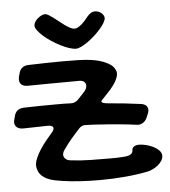

<svg xmlns="http://www.w3.org/2000/svg" viewBox="-63 -775 745 839"><g transform="rotate(-5 309.5 -355.5)"><path d="M26.9 -237.8Q9.8 -237.8 -0.2 -245.8Q-10.3 -253.9 -10.3 -269Q-10.3 -272 -9.5 -275.1Q-8.8 -278.3 -7.8 -282.2L-4.9 -293Q2.4 -326.7 38.1 -328.1Q74.2 -329.1 109.9 -329.6Q145.5 -330.1 181.2 -330.1Q197.8 -330.1 213.6 -330.1Q229.5 -330.1 245.1 -329.1Q263.2 -329.1 275.9 -341.8L304.2 -372.1Q311.5 -379.4 314.7 -386.7Q317.9 -394 317.9 -400.9Q317.9 -410.2 311.3 -416.5Q304.7 -422.9 292 -423.8Q209 -423.8 151.6 -422.9Q94.2 -421.9 64 -421.9Q26.9 -421.9 26.9 -453.1Q26.9 -456.1 27.3 -459.5Q27.8 -462.9 28.8 -466.8L31.7 -477.1Q39.6 -512.2 76.2 -512.2Q113.8 -513.2 151.4 -514.2Q189 -515.1 227.1 -515.1Q263.7 -515.1 292.5 -514.4Q321.3 -513.7 344.5 -510.7Q367.7 -507.8 386.2 -502.4Q404.8 -497.1 421.9 -487.8Q434.1 -481 440.2 -474.9Q446.3 -468.8 450.2 -461.9Q452.6 -457.5 454.3 -452.9Q456.1 -448.2 456.1 -441.9Q456.1 -432.6 452.1 -422.9Q447.8 -410.6 439.2 -397.9Q430.7 -385.3 420.2 -373.3Q409.7 -361.3 398.7 -350.1Q387.7 -338.9 378.9 -329.1Q377.9 -328.1 377.9 -326.2Q377.9 -321.3 385.7 -318.6Q393.6 -315.9 406.7 -314.9Q442.4 -312 477.1 -308.3Q511.7 -304.7 546.9 -299.8Q562 -298.3 570.6 -290.8Q579.1 -283.2 579.1 -271Q579.1 -261.7 573.7 -251Q572.3 -248 571 -245.1Q569.8 -242.2 568.8 -238.8Q555.2 -210 527.8 -210Q526.4 -210 524.4 -210.4Q522.5 -210.9 520 -210.9Q492.7 -214.8 459.7 -218Q426.8 -221.2 395.3 -223.6Q363.8 -226.1 337.6 -227.5Q311.5 -229 297.9 -229Q282.7 -229 271 -216.8Q251 -195.3 234.6 -176Q218.3 -156.7 201.2 -132.8Q196.3 -126 193.6 -120.1Q190.9 -114.3 190.9 -107.9Q190.9 -97.7 199 -90.1Q207 -82.5 221.2 -81.1Q263.2 -75.7 307.9 -75Q352.5 -74.2 399.9 -74.2Q413.6 -74.2 427.7 -74.7Q441.9 -75.2 456.1 -76.2Q494.1 -79.1 494.1 -101.1Q494.1 -110.8 502.2 -116.9Q510.3 -123 525.9 -123Q536.6 -123 553.2 -119.4Q569.8 -115.7 585 -108.4Q600.1 -101.1 611.1 -90.3Q622.1 -79.6 622.1 -65.9Q622.1 -55.2 615.7 -44.9Q609.4 -34.7 599.1 -26.1Q588.9 -17.6 576.7 -11.5Q564.5 -5.4 552.7 -2.9Q510.7 5.9 454.8 11Q398.9 16.1 340.8 16.1Q295.4 16.1 253.9 13.4Q212.4 10.7 180.2 5.9Q162.6 3.4 144.5 -0.2Q126.5 -3.9 111.1 -11.2Q95.7 -18.6 84.5 -30.8Q73.2 -43 69.8 -63Q69.8 -65.4 69.3 -66.9Q68.8 -68.4 68.8 -70.8Q68.8 -85.9 76.7 -104.2Q84.5 -122.6 96.7 -141.1Q108.9 -159.7 123.3 -177.5Q137.7 -195.3 150.9 -210Q159.2 -219.7 159.2 -227.1Q159.2 -232.9 153.3 -236.6Q147.5 -240.2 136.7 -240.2L26.9 -237.8ZM350.1 -701.2Q357.4 -710 365.7 -715.1Q374 -720.2 383.3 -720.2Q391.1 -720.2 398.4 -717.5Q405.8 -714.8 411.4 -710.2Q417 -705.6 420.4 -699.7Q423.8 -693.8 423.8 -688Q423.8 -679.2 416.3 -666.5Q408.7 -653.8 396.7 -640.1Q384.8 -626.5 369.9 -613Q355 -599.6 339.8 -588.9Q324.7 -578.1 311 -571.5Q297.4 -564.9 288.1 -564.9Q274.4 -564.9 256.3 -571Q238.3 -577.1 219.2 -586.9Q200.2 -596.7 181.4 -609.1Q162.6 -621.6 147.9 -634.5Q133.3 -647.5 124.3 -659.7Q115.2 -671.9 115.2 -681.2Q115.2 -689 120.4 -697.3Q125.5 -705.6 133.3 -712.2Q141.1 -718.8 149.7 -722.9Q158.2 -727.1 165 -727.1Q171.9 -727.1 181.2 -721.4Q190.4 -715.8 201.4 -707.8Q212.4 -699.7 224.1 -689.9Q235.8 -680.2 247.3 -672.1Q258.8 -664.1 269.5 -658.4Q280.3 -652.8 289.1 -652.8Q296.9 -652.8 304.9 -657.5Q313 -662.1 321 -669.2Q329.1 -676.3 336.4 -684.8Q343.8 -693.4 350.1 -701.2Z"/></g></svg>

Font: Gochi Hand Cyrillic
Style: Regular
Weight: 400
Designer: Juan Pablo del Peral; Denis Ignatov
Foundry: Juan Pablo del Peral; Denis Ignatov
Version: Version 1.00 June 29, 2018, initial release